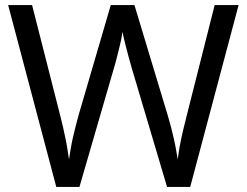

<svg xmlns="http://www.w3.org/2000/svg" viewBox="-20 -734 970 754"><path d="M917 -714 727 0H636L497 -468Q491 -489 485 -511Q479 -533 474 -553Q469 -573 465.5 -587.5Q462 -602 461 -609Q460 -602 457.5 -587.5Q455 -573 450 -553Q445 -533 439.5 -510.5Q434 -488 427 -465L292 0H201L12 -714H106L217 -278Q223 -255 228 -232.5Q233 -210 237.5 -188.5Q242 -167 245 -147Q248 -127 251 -108Q254 -128 257.5 -149Q261 -170 266 -192.5Q271 -215 277 -238Q283 -261 289 -283L415 -714H508L639 -280Q646 -257 652 -233.5Q658 -210 663 -188Q668 -166 671.5 -145.5Q675 -125 678 -108Q681 -133 686 -160.5Q691 -188 698 -218Q705 -248 713 -279L823 -714Z"/></svg>

Font: Noto Sans Armenian
Style: Regular
Weight: 400
Designer: Monotype Design Team
Foundry: Monotype Imaging Inc.
Version: Version 2.007